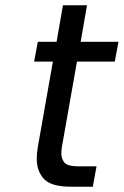

<svg xmlns="http://www.w3.org/2000/svg" viewBox="-20 -706 468 726"><path d="M271 -473 214 -150Q212 -137 212 -126Q212 -105 224 -91Q236 -77 278 -77H345L331 0H249Q173 0 146 -29.5Q119 -59 119 -105Q119 -126 123 -150L180 -473H109L123 -548H194L218 -686H309L285 -548H428L414 -473Z"/></svg>

Font: Fz Poppins
Style: Italic
Weight: 400
Italic angle: -10°
Designer: Ninad Kale (Devanagari), Jonny Pinhorn (Latin)
Foundry: Indian Type Foundry
Version: Vit hóa bi Vntype.Com & FontZin.Com